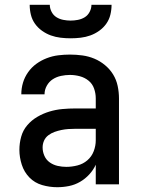

<svg xmlns="http://www.w3.org/2000/svg" viewBox="-20 -770 590 802"><path d="M219 12Q187 12 156 3Q125 -6 103 -28.5Q81 -51 71 -82Q61 -113 61 -144Q61 -172 68.5 -199Q76 -226 94 -247Q112 -268 136 -282Q160 -296 186.5 -304Q213 -312 240.5 -314.5Q268 -317 295 -317H380V-359Q380 -380 373 -400Q366 -420 350 -433Q334 -446 313.5 -451.5Q293 -457 272 -457Q254 -457 235 -453Q216 -449 200.5 -439Q185 -429 175.5 -412Q166 -395 166 -376H69Q69 -401 76 -424.5Q83 -448 97.5 -468.5Q112 -489 132 -503.5Q152 -518 175.5 -527Q199 -536 223.5 -539Q248 -542 272 -542Q298 -542 324 -538.5Q350 -535 374 -525Q398 -515 418.5 -498Q439 -481 452.5 -459Q466 -437 471.5 -411Q477 -385 477 -359V0H380V-82Q370 -60 353 -41.5Q336 -23 314.5 -10.5Q293 2 268.5 7Q244 12 219 12ZM257 -73Q280 -73 303.5 -79Q327 -85 345 -100.5Q363 -116 371.5 -138.5Q380 -161 380 -184V-232H295Q280 -232 265.5 -231Q251 -230 236.5 -227Q222 -224 208 -219Q194 -214 182 -205Q170 -196 164 -182.5Q158 -169 158 -154Q158 -136 165.5 -119Q173 -102 188 -91.5Q203 -81 221 -77Q239 -73 257 -73ZM275 -610Q254 -610 233 -612.5Q212 -615 192.5 -622Q173 -629 155.5 -641.5Q138 -654 126 -671Q114 -688 109 -708.5Q104 -729 104 -750H188Q188 -735 195.5 -720.5Q203 -706 216 -698Q229 -690 244.5 -687Q260 -684 275 -684Q290 -684 305.5 -687Q321 -690 334 -698Q347 -706 354.5 -720.5Q362 -735 362 -750H446Q446 -729 441 -708.5Q436 -688 424 -671Q412 -654 394.5 -641.5Q377 -629 357.5 -622Q338 -615 317 -612.5Q296 -610 275 -610Z"/></svg>

Font: Lode Dark
Style: Bold
Weight: 700
Monospace: yes
Designer: Belleve Invis
Foundry: Belleve Invis
Version: Version 29.2.0; ttfautohint (v1.8.3)